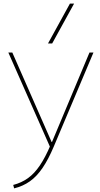

<svg xmlns="http://www.w3.org/2000/svg" viewBox="-20 -810 552 1060"><path d="M53 211Q99 199 134.5 173.5Q170 148 200 103.5Q230 59 259 -9L260 10L26 -520H48L265 -26H267L474 -520H496L277 -1Q247 70 215 117Q183 164 145 191Q107 218 58 230ZM268 -570H245L366 -790H389Z"/></svg>

Font: M PLUS 2 Thin
Style: Regular
Weight: 100
Designer: Coji Morishita
Foundry: UNDERFOREST DESIGN
Version: Version 1.001